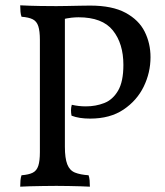

<svg xmlns="http://www.w3.org/2000/svg" viewBox="-20 -699 621 722"><path d="M56 3Q56 -10 57 -21Q58 -32 61 -40Q88 -42 103 -49.5Q118 -57 124 -75.5Q130 -94 130 -127V-549Q130 -582 124 -600.5Q118 -619 103 -626.5Q88 -634 61 -636Q58 -644 57 -655Q56 -666 56 -679Q95 -677 131.5 -676.5Q168 -676 192 -676Q206 -676 231.5 -676.5Q257 -677 281.5 -677.5Q306 -678 319 -678Q402 -678 452 -651Q502 -624 524 -580Q546 -536 546 -484Q546 -426 520.5 -373.5Q495 -321 444.5 -287Q394 -253 319 -253Q277 -253 249 -264Q247 -274 247 -284.5Q247 -295 250 -305Q263 -302 276 -300.5Q289 -299 303 -299Q340 -299 372 -311.5Q404 -324 424 -358Q444 -392 444 -455Q444 -535 404.5 -584.5Q365 -634 275 -634Q264 -634 249 -632.5Q234 -631 209 -625L224 -640V-147Q224 -104 233 -81Q242 -58 262 -50Q282 -42 313 -40Q316 -32 317 -21Q318 -10 318 3Q302 2 282 1.5Q262 1 239 0.5Q216 0 192 0Q168 0 141.5 0.5Q115 1 92 1.5Q69 2 56 3Z"/></svg>

Font: Vollkorn
Style: Regular
Weight: 400
Designer: Friedrich Althausen
Foundry: Friedrich Althausen
Version: Version 4.104